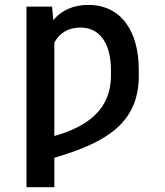

<svg xmlns="http://www.w3.org/2000/svg" viewBox="-20 -573 685 796"><path d="M89.8 203.1H205.3V81C424 17.4 555.4 -65.3 555.4 -258.9V-283.4C555.4 -443.9 481.9 -552.6 346.2 -552.6C283.4 -552.6 235.4 -530.2 201 -489.7L196 -545.5H89.8ZM205.3 -9.2V-397C226.2 -433.9 260.7 -458.8 313.2 -458.8C403.1 -458.8 440 -378.6 440 -283.4V-258.9C440 -119.7 342.7 -47.6 205.3 -9.2Z"/></svg>

Font: Margiela Sans Medium
Style: Regular
Weight: 500
Designer: Stefan Endress, Andreas Faust
Version: Version 1.100;FEAKit 1.0